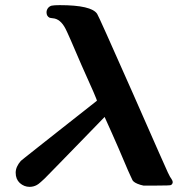

<svg xmlns="http://www.w3.org/2000/svg" viewBox="-20 -714 711 747"><path d="M167 -683Q173 -690 181 -692Q191 -694 212 -694Q336 -694 358 -660Q362 -656 496 -353Q631 -46 633 -43Q643 -22 647 -18Q652 -10 652 -6Q652 2 645 6Q641 8 589 8H538L526 5Q500 -3 495 -14Q494 -17 488 -29Q482 -41 478 -51Q462 -88 440 -140Q432 -159 414 -199Q396 -239 387 -259Q287 -156 286 -155Q218 -85 213 -80Q198 -64 169 -35Q152 -17 139 -6Q129 3 123 6Q110 13 95 13Q74 13 57 -2Q41 -17 41 -42Q41 -65 61 -88Q62 -89 77 -101Q92 -113 132.5 -145Q173 -177 211 -207L357 -322Q359 -324 297 -461Q245 -583 235 -602Q215 -641 185 -643Q181 -643 178 -644L173 -645Q161 -651 161 -666Q161 -675 167 -683Z"/></svg>

Font: KaTeX_Math
Style: Bold Italic
Weight: 700
Version: Version